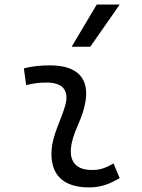

<svg xmlns="http://www.w3.org/2000/svg" viewBox="-20 -815 626 845"><path d="M479.5 -95.7C442.9 -74.7 420.4 -66.9 385.3 -66.9C320.3 -66.9 288.1 -98.1 292 -157.7C296.4 -225.6 335 -275.4 351.6 -345.2C380.9 -464.4 326.7 -527.3 200.2 -527.3C161.6 -527.3 123 -524.4 85 -513.7L95.2 -440.4C125 -448.2 154.8 -451.7 184.6 -451.7C254.9 -451.7 284.2 -418.5 268.1 -355C252.9 -293.9 211.4 -226.1 207 -153.3C200.2 -46.4 257.3 9.8 372.6 9.8C427.7 9.8 468.3 -8.3 506.8 -31.2ZM295.4 -609.4H377.4L506.8 -794.9H405.8Z"/></svg>

Font: Cascadia Mono NF SemiLight
Style: Italic
Weight: 350
Italic angle: -10°
Monospace: yes
Designer: Aaron Bell
Foundry: Saja Typeworks
Version: Version 2404.023